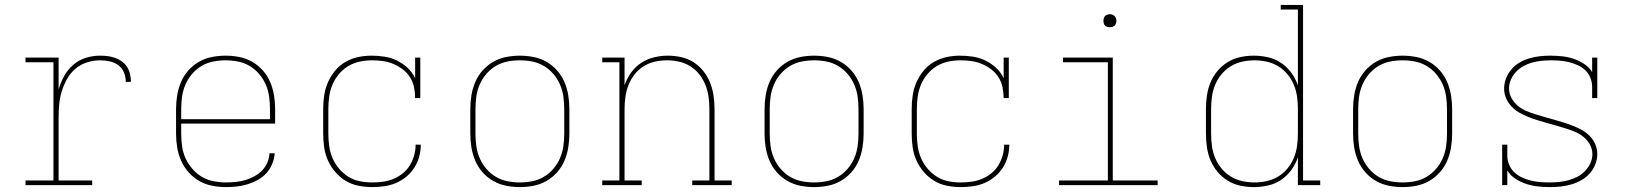

<svg xmlns="http://www.w3.org/2000/svg" viewBox="-20 -755 6640 783"><path d="M84 0V-19H198V-501H84V-520H219V-390Q227 -418 241.5 -444.5Q256 -471 278.5 -490.5Q301 -510 329.5 -519Q358 -528 388 -528Q404 -528 419.5 -526Q435 -524 449.5 -519Q464 -514 477 -504.5Q490 -495 498.5 -481.5Q507 -468 510.5 -452.5Q514 -437 514 -421H493Q493 -441 485.5 -459.5Q478 -478 462 -489.5Q446 -501 426.5 -505Q407 -509 388 -509Q361 -509 334.5 -500.5Q308 -492 287.5 -474.5Q267 -457 253.5 -433Q240 -409 232 -383Q224 -357 221.5 -330Q219 -303 219 -276V-19H356V0Z M901 8Q873 8 845 2.5Q817 -3 792.5 -17Q768 -31 749 -52.5Q730 -74 718.5 -100Q707 -126 702.5 -154Q698 -182 698 -210V-310Q698 -338 702.5 -366Q707 -394 718 -420Q729 -446 748 -467.5Q767 -489 791.5 -503Q816 -517 844 -522.5Q872 -528 900 -528Q928 -528 956 -522.5Q984 -517 1008.5 -503Q1033 -489 1052 -467.5Q1071 -446 1082 -420Q1093 -394 1097.5 -366Q1102 -338 1102 -310V-251H719V-210Q719 -184 722.5 -158.5Q726 -133 736.5 -110Q747 -87 764 -67Q781 -47 803 -34Q825 -21 850.5 -16Q876 -11 901 -11Q921 -11 941 -13Q961 -15 980 -20.5Q999 -26 1016.5 -35.5Q1034 -45 1048 -59Q1062 -73 1070 -91.5Q1078 -110 1079 -130H1100Q1099 -108 1090 -86.5Q1081 -65 1066 -48.5Q1051 -32 1031 -21Q1011 -10 989.5 -3.5Q968 3 946 5.5Q924 8 901 8ZM719 -269H1081V-310Q1081 -336 1077.5 -361Q1074 -386 1064 -409.5Q1054 -433 1037 -453Q1020 -473 998 -486Q976 -499 951 -504Q926 -509 900 -509Q874 -509 849 -504Q824 -499 802 -486Q780 -473 763 -453Q746 -433 736 -409.5Q726 -386 722.5 -361Q719 -336 719 -310Z M1498 8Q1470 8 1442 2.5Q1414 -3 1390 -17.5Q1366 -32 1347.5 -53.5Q1329 -75 1317.5 -100.5Q1306 -126 1302 -154Q1298 -182 1298 -210V-310Q1298 -338 1302 -365.5Q1306 -393 1317 -418.5Q1328 -444 1346 -466Q1364 -488 1388 -502Q1412 -516 1439.5 -522Q1467 -528 1494 -528Q1521 -528 1547.5 -524Q1574 -520 1598 -508.5Q1622 -497 1642 -478.5Q1662 -460 1673 -436V-520H1694V-355H1673Q1673 -377 1668.5 -399Q1664 -421 1652 -440Q1640 -459 1622 -472.5Q1604 -486 1583.5 -494.5Q1563 -503 1541 -506Q1519 -509 1497 -509Q1471 -509 1446 -503.5Q1421 -498 1399.5 -485Q1378 -472 1361.5 -452Q1345 -432 1335.5 -409Q1326 -386 1322.5 -360.5Q1319 -335 1319 -310V-210Q1319 -185 1322.5 -159.5Q1326 -134 1336 -110.5Q1346 -87 1362.5 -67.5Q1379 -48 1400.5 -34.5Q1422 -21 1447 -16Q1472 -11 1498 -11Q1520 -11 1542 -14Q1564 -17 1584.5 -25.5Q1605 -34 1622.5 -48Q1640 -62 1651.5 -81Q1663 -100 1669 -121.5Q1675 -143 1675 -165H1696Q1696 -140 1689.5 -116Q1683 -92 1669.5 -71Q1656 -50 1636.5 -34Q1617 -18 1594.5 -8.5Q1572 1 1547 4.5Q1522 8 1498 8Z M2100 8Q2072 8 2044 2.5Q2016 -3 1991.5 -17Q1967 -31 1948 -52.5Q1929 -74 1918 -100Q1907 -126 1902.5 -154Q1898 -182 1898 -210V-310Q1898 -338 1902.5 -366Q1907 -394 1918 -420Q1929 -446 1948 -467.5Q1967 -489 1991.5 -503Q2016 -517 2044 -522.5Q2072 -528 2100 -528Q2128 -528 2156 -522.5Q2184 -517 2208.5 -503Q2233 -489 2252 -467.5Q2271 -446 2282 -420Q2293 -394 2297.5 -366Q2302 -338 2302 -310V-210Q2302 -182 2297.5 -154Q2293 -126 2282 -100Q2271 -74 2252 -52.5Q2233 -31 2208.5 -17Q2184 -3 2156 2.5Q2128 8 2100 8ZM2100 -11Q2126 -11 2151 -16Q2176 -21 2198 -34Q2220 -47 2237 -67Q2254 -87 2264 -110.5Q2274 -134 2277.5 -159Q2281 -184 2281 -210V-310Q2281 -336 2277.5 -361Q2274 -386 2264 -409.5Q2254 -433 2237 -453Q2220 -473 2198 -486Q2176 -499 2151 -504Q2126 -509 2100 -509Q2074 -509 2049 -504Q2024 -499 2002 -486Q1980 -473 1963 -453Q1946 -433 1936 -409.5Q1926 -386 1922.5 -361Q1919 -336 1919 -310V-210Q1919 -184 1922.5 -159Q1926 -134 1936 -110.5Q1946 -87 1963 -67Q1980 -47 2002 -34Q2024 -21 2049 -16Q2074 -11 2100 -11Z M2597 0H2436V-19H2506V-501H2436V-520H2527V-407Q2536 -434 2553 -458Q2570 -482 2594 -498Q2618 -514 2646.5 -521Q2675 -528 2703 -528Q2731 -528 2758 -522Q2785 -516 2808 -501.5Q2831 -487 2848.5 -465Q2866 -443 2876 -417.5Q2886 -392 2890 -364.5Q2894 -337 2894 -310V-19H2964V0H2803V-19H2873V-310Q2873 -335 2869.5 -360Q2866 -385 2857 -408Q2848 -431 2832.5 -451Q2817 -471 2795.5 -484.5Q2774 -498 2749.5 -503.5Q2725 -509 2700 -509Q2675 -509 2650.5 -503.5Q2626 -498 2604.5 -484.5Q2583 -471 2567.5 -451Q2552 -431 2543 -408Q2534 -385 2530.5 -360Q2527 -335 2527 -310V-19H2597Z M3300 8Q3272 8 3244 2.5Q3216 -3 3191.5 -17Q3167 -31 3148 -52.5Q3129 -74 3118 -100Q3107 -126 3102.5 -154Q3098 -182 3098 -210V-310Q3098 -338 3102.5 -366Q3107 -394 3118 -420Q3129 -446 3148 -467.5Q3167 -489 3191.5 -503Q3216 -517 3244 -522.5Q3272 -528 3300 -528Q3328 -528 3356 -522.5Q3384 -517 3408.5 -503Q3433 -489 3452 -467.5Q3471 -446 3482 -420Q3493 -394 3497.5 -366Q3502 -338 3502 -310V-210Q3502 -182 3497.5 -154Q3493 -126 3482 -100Q3471 -74 3452 -52.5Q3433 -31 3408.5 -17Q3384 -3 3356 2.5Q3328 8 3300 8ZM3300 -11Q3326 -11 3351 -16Q3376 -21 3398 -34Q3420 -47 3437 -67Q3454 -87 3464 -110.5Q3474 -134 3477.5 -159Q3481 -184 3481 -210V-310Q3481 -336 3477.5 -361Q3474 -386 3464 -409.5Q3454 -433 3437 -453Q3420 -473 3398 -486Q3376 -499 3351 -504Q3326 -509 3300 -509Q3274 -509 3249 -504Q3224 -499 3202 -486Q3180 -473 3163 -453Q3146 -433 3136 -409.5Q3126 -386 3122.5 -361Q3119 -336 3119 -310V-210Q3119 -184 3122.5 -159Q3126 -134 3136 -110.5Q3146 -87 3163 -67Q3180 -47 3202 -34Q3224 -21 3249 -16Q3274 -11 3300 -11Z M3898 8Q3870 8 3842 2.5Q3814 -3 3790 -17.5Q3766 -32 3747.5 -53.5Q3729 -75 3717.5 -100.5Q3706 -126 3702 -154Q3698 -182 3698 -210V-310Q3698 -338 3702 -365.5Q3706 -393 3717 -418.5Q3728 -444 3746 -466Q3764 -488 3788 -502Q3812 -516 3839.5 -522Q3867 -528 3894 -528Q3921 -528 3947.5 -524Q3974 -520 3998 -508.5Q4022 -497 4042 -478.5Q4062 -460 4073 -436V-520H4094V-355H4073Q4073 -377 4068.5 -399Q4064 -421 4052 -440Q4040 -459 4022 -472.5Q4004 -486 3983.5 -494.5Q3963 -503 3941 -506Q3919 -509 3897 -509Q3871 -509 3846 -503.5Q3821 -498 3799.5 -485Q3778 -472 3761.5 -452Q3745 -432 3735.5 -409Q3726 -386 3722.5 -360.5Q3719 -335 3719 -310V-210Q3719 -185 3722.5 -159.5Q3726 -134 3736 -110.5Q3746 -87 3762.5 -67.5Q3779 -48 3800.5 -34.5Q3822 -21 3847 -16Q3872 -11 3898 -11Q3920 -11 3942 -14Q3964 -17 3984.5 -25.5Q4005 -34 4022.5 -48Q4040 -62 4051.5 -81Q4063 -100 4069 -121.5Q4075 -143 4075 -165H4096Q4096 -140 4089.5 -116Q4083 -92 4069.5 -71Q4056 -50 4036.5 -34Q4017 -18 3994.5 -8.5Q3972 1 3947 4.5Q3922 8 3898 8Z M4299 0V-19H4498V-501H4315V-520H4518V-19H4701V0ZM4506 -644Q4501 -644 4495.5 -645.5Q4490 -647 4486.5 -650.5Q4483 -654 4481.5 -659.5Q4480 -665 4480 -670Q4480 -675 4481.5 -680.5Q4483 -686 4486.5 -689.5Q4490 -693 4495.5 -695Q4501 -697 4506 -697Q4511 -697 4516.5 -695Q4522 -693 4525.5 -689.5Q4529 -686 4531 -680.5Q4533 -675 4533 -670Q4533 -665 4531 -659.5Q4529 -654 4525.5 -650.5Q4522 -647 4516.5 -645.5Q4511 -644 4506 -644Z M5093 8Q5065 8 5037.5 2Q5010 -4 4986.5 -18.5Q4963 -33 4945 -54.5Q4927 -76 4916.5 -101.5Q4906 -127 4902 -154.5Q4898 -182 4898 -210V-310Q4898 -338 4902 -365.5Q4906 -393 4916.5 -418.5Q4927 -444 4945 -465.5Q4963 -487 4986.5 -501.5Q5010 -516 5037.5 -522Q5065 -528 5093 -528Q5122 -528 5151 -521.5Q5180 -515 5204.5 -498.5Q5229 -482 5246.5 -458Q5264 -434 5273 -406V-716H5203V-735H5294V-19H5364V0H5273V-114Q5264 -86 5246.5 -62Q5229 -38 5204.5 -21.5Q5180 -5 5151 1.5Q5122 8 5093 8ZM5096 -11Q5121 -11 5146 -16.5Q5171 -22 5192.5 -35Q5214 -48 5230.5 -68Q5247 -88 5256.5 -111Q5266 -134 5269.5 -159.5Q5273 -185 5273 -210V-310Q5273 -335 5269.5 -360.5Q5266 -386 5256.5 -409Q5247 -432 5230.5 -452Q5214 -472 5192.5 -485Q5171 -498 5146 -503.5Q5121 -509 5096 -509Q5071 -509 5046 -503.5Q5021 -498 4999.5 -485Q4978 -472 4961.5 -452Q4945 -432 4935.5 -409Q4926 -386 4922.5 -360.5Q4919 -335 4919 -310V-210Q4919 -185 4922.5 -159.5Q4926 -134 4935.5 -111Q4945 -88 4961.5 -68Q4978 -48 4999.5 -35Q5021 -22 5046 -16.5Q5071 -11 5096 -11Z M5700 8Q5672 8 5644 2.5Q5616 -3 5591.5 -17Q5567 -31 5548 -52.5Q5529 -74 5518 -100Q5507 -126 5502.5 -154Q5498 -182 5498 -210V-310Q5498 -338 5502.5 -366Q5507 -394 5518 -420Q5529 -446 5548 -467.5Q5567 -489 5591.5 -503Q5616 -517 5644 -522.5Q5672 -528 5700 -528Q5728 -528 5756 -522.5Q5784 -517 5808.5 -503Q5833 -489 5852 -467.5Q5871 -446 5882 -420Q5893 -394 5897.5 -366Q5902 -338 5902 -310V-210Q5902 -182 5897.5 -154Q5893 -126 5882 -100Q5871 -74 5852 -52.5Q5833 -31 5808.5 -17Q5784 -3 5756 2.5Q5728 8 5700 8ZM5700 -11Q5726 -11 5751 -16Q5776 -21 5798 -34Q5820 -47 5837 -67Q5854 -87 5864 -110.5Q5874 -134 5877.5 -159Q5881 -184 5881 -210V-310Q5881 -336 5877.5 -361Q5874 -386 5864 -409.5Q5854 -433 5837 -453Q5820 -473 5798 -486Q5776 -499 5751 -504Q5726 -509 5700 -509Q5674 -509 5649 -504Q5624 -499 5602 -486Q5580 -473 5563 -453Q5546 -433 5536 -409.5Q5526 -386 5522.5 -361Q5519 -336 5519 -310V-210Q5519 -184 5522.5 -159Q5526 -134 5536 -110.5Q5546 -87 5563 -67Q5580 -47 5602 -34Q5624 -21 5649 -16Q5674 -11 5700 -11Z M6302 8Q6278 8 6253.5 5.5Q6229 3 6205.5 -4.5Q6182 -12 6161 -25.5Q6140 -39 6127 -60V0H6106V-165H6127V-120Q6127 -101 6134.5 -83Q6142 -65 6156 -52Q6170 -39 6187.5 -31Q6205 -23 6223.5 -18.5Q6242 -14 6261.5 -12.5Q6281 -11 6300 -11Q6319 -11 6338.5 -13Q6358 -15 6376.5 -20Q6395 -25 6412.5 -34Q6430 -43 6443.5 -57Q6457 -71 6465.5 -89Q6474 -107 6474 -126Q6474 -147 6464 -165Q6454 -183 6438.5 -196Q6423 -209 6404 -217Q6385 -225 6366 -231Q6347 -237 6327.5 -242.5Q6308 -248 6288.5 -253.5Q6269 -259 6249.5 -265Q6230 -271 6211.5 -278.5Q6193 -286 6175.5 -296Q6158 -306 6144 -321Q6130 -336 6122 -354.5Q6114 -373 6114 -394Q6114 -415 6122 -435.5Q6130 -456 6144 -472.5Q6158 -489 6177 -500Q6196 -511 6216.5 -517Q6237 -523 6258.5 -525.5Q6280 -528 6302 -528Q6326 -528 6350 -525.5Q6374 -523 6396.5 -515.5Q6419 -508 6440 -494.5Q6461 -481 6473 -461V-520H6494V-355H6473V-400Q6473 -419 6466 -437Q6459 -455 6445.5 -468Q6432 -481 6414.5 -489Q6397 -497 6379 -501.5Q6361 -506 6342 -507.5Q6323 -509 6304 -509Q6285 -509 6266 -507Q6247 -505 6228.5 -500Q6210 -495 6193 -485.5Q6176 -476 6163 -462.5Q6150 -449 6142 -431Q6134 -413 6134 -394Q6134 -374 6144 -355.5Q6154 -337 6169.5 -324Q6185 -311 6203.5 -303Q6222 -295 6241.5 -289Q6261 -283 6280.5 -277.5Q6300 -272 6319.5 -266.5Q6339 -261 6358 -255Q6377 -249 6396 -241.5Q6415 -234 6432.5 -224Q6450 -214 6464 -199.5Q6478 -185 6486 -166Q6494 -147 6494 -127Q6494 -105 6485.5 -84Q6477 -63 6462.5 -47Q6448 -31 6428.5 -20Q6409 -9 6388.5 -3Q6368 3 6346 5.5Q6324 8 6302 8Z"/></svg>

Font: Iosevka HT Thin Extended
Style: Regular
Weight: 100
Width: 7
Monospace: yes
Designer: Belleve Invis
Foundry: Belleve Invis
Version: Version 32.3.0; ttfautohint (v1.8.4)